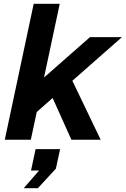

<svg xmlns="http://www.w3.org/2000/svg" viewBox="-20 -730 657 1003"><path d="M5 0 156 -710H292L210 -325L450 -536H617L358 -308L506 0H353L255 -218L172 -145L141 0ZM104 253 184 161H142L166 49H294L272 151L178 253Z"/></svg>

Font: Geist Mono
Style: Bold Italic
Weight: 700
Italic angle: -12°
Monospace: yes
Designer: Basement.studio, Andrés Briganti, Mateo Zaragoza
Foundry: Basement.studio, Vercel, Andrés Briganti, Guido Ferreyra, Mateo Zaragoza
Version: Version 1.500; ttfautohint (v1.8.4.7-5d5b)